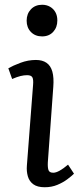

<svg xmlns="http://www.w3.org/2000/svg" viewBox="-20 -773 338 807"><path d="M119 -416Q121 -439 116 -448Q111 -457 94 -457Q81 -457 66.5 -453.5Q52 -450 31 -441L15 -486Q34 -497 66 -509Q98 -521 131 -521Q158 -521 175.5 -509Q193 -497 200 -472Q207 -447 204 -408L181 -90Q180 -68 184 -57.5Q188 -47 204 -47Q215 -47 230.5 -55.5Q246 -64 266 -81L291 -43Q281 -33 263 -19.5Q245 -6 221 4Q197 14 168 14Q137 14 120 1.5Q103 -11 97 -32Q91 -53 93 -77ZM92 -686Q92 -715 110 -734Q128 -753 157 -753Q176 -753 190.5 -744.5Q205 -736 213 -721.5Q221 -707 221 -687Q221 -658 203.5 -639Q186 -620 157 -620Q128 -620 110 -638.5Q92 -657 92 -686Z"/></svg>

Font: Literata
Style: Italic
Weight: 400
Italic angle: -2°
Designer: Latin by Veronika Burian and Jose Scaglione. Greek by Irene Vlachou. Cyrillic by Vera Evstafieva
Foundry: TypeTogether
Version: Version 3.103;gftools[0.9.29]